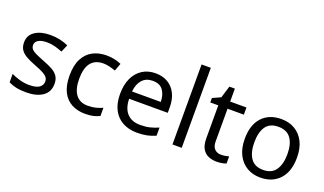

<svg xmlns="http://www.w3.org/2000/svg" viewBox="-74 -1232 2896 1714"><g transform="rotate(20 1373.5 -375.0)"><path d="M434 -148Q434 -70 376 -30Q318 10 220 10Q164 10 123.5 1Q83 -8 52 -24V-104Q84 -88 129.5 -74.5Q175 -61 222 -61Q289 -61 319 -82.5Q349 -104 349 -140Q349 -160 338 -176Q327 -192 298.5 -208Q270 -224 217 -244Q165 -264 128 -284Q91 -304 71 -332Q51 -360 51 -404Q51 -472 106.5 -509Q162 -546 252 -546Q301 -546 343.5 -536.5Q386 -527 423 -510L393 -440Q359 -454 322 -464Q285 -474 246 -474Q192 -474 163.5 -456.5Q135 -439 135 -409Q135 -387 148 -371.5Q161 -356 191.5 -341.5Q222 -327 273 -307Q324 -288 360 -268Q396 -248 415 -219.5Q434 -191 434 -148Z M779 10Q708 10 652.5 -19Q597 -48 565.5 -109Q534 -170 534 -265Q534 -364 567 -426Q600 -488 656.5 -517Q713 -546 785 -546Q826 -546 864 -537.5Q902 -529 926 -517L899 -444Q875 -453 843 -461Q811 -469 783 -469Q625 -469 625 -266Q625 -169 663.5 -117.5Q702 -66 778 -66Q822 -66 855.5 -75Q889 -84 917 -97V-19Q890 -5 857.5 2.5Q825 10 779 10Z M1251 -546Q1320 -546 1369.5 -516Q1419 -486 1445.5 -431.5Q1472 -377 1472 -304V-251H1105Q1107 -160 1151.5 -112.5Q1196 -65 1276 -65Q1327 -65 1366.5 -74.5Q1406 -84 1448 -102V-25Q1407 -7 1367 1.5Q1327 10 1272 10Q1196 10 1137.5 -21Q1079 -52 1046.5 -113.5Q1014 -175 1014 -264Q1014 -352 1043.5 -415Q1073 -478 1126.5 -512Q1180 -546 1251 -546ZM1250 -474Q1187 -474 1150.5 -433.5Q1114 -393 1107 -321H1380Q1379 -389 1348 -431.5Q1317 -474 1250 -474Z M1696 0H1608V-760H1696Z M2045 -62Q2065 -62 2086 -65.5Q2107 -69 2120 -73V-6Q2106 1 2080 5.5Q2054 10 2030 10Q1988 10 1952.5 -4.5Q1917 -19 1895 -55Q1873 -91 1873 -156V-468H1797V-510L1874 -545L1909 -659H1961V-536H2116V-468H1961V-158Q1961 -109 1984.5 -85.5Q2008 -62 2045 -62Z M2693 -269Q2693 -136 2625.5 -63Q2558 10 2443 10Q2372 10 2316.5 -22.5Q2261 -55 2229 -117.5Q2197 -180 2197 -269Q2197 -402 2264 -474Q2331 -546 2446 -546Q2519 -546 2574.5 -513.5Q2630 -481 2661.5 -419.5Q2693 -358 2693 -269ZM2288 -269Q2288 -174 2325.5 -118.5Q2363 -63 2445 -63Q2526 -63 2564 -118.5Q2602 -174 2602 -269Q2602 -364 2564 -418Q2526 -472 2444 -472Q2362 -472 2325 -418Q2288 -364 2288 -269Z"/></g></svg>

Font: Noto Sans Osmanya
Style: Regular
Weight: 400
Designer: Monotype Design Team
Foundry: Monotype Imaging Inc.
Version: Version 2.001; ttfautohint (v1.8.4.7-5d5b)